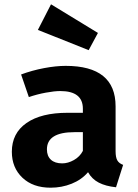

<svg xmlns="http://www.w3.org/2000/svg" viewBox="-20 -855 640 892"><path d="M552 -89 519 15Q471 10 439 -6.5Q407 -23 389 -55Q359 -20 313 -1.5Q267 17 215 17Q133 17 84 -29.5Q35 -76 35 -150Q35 -236 103 -283.5Q171 -331 294 -331H365V-350Q365 -432 260 -432Q233 -432 192.5 -424.5Q152 -417 114 -404L78 -509Q129 -528 184.5 -538.5Q240 -549 285 -549Q517 -549 517 -361V-153Q517 -124 525 -110Q533 -96 552 -89ZM365 -154V-241H326Q198 -241 198 -161Q198 -130 216.5 -113Q235 -96 269 -96Q296 -96 323.5 -111.5Q351 -127 365 -154ZM156 -716 217 -835 435 -702 392 -622Z"/></svg>

Font: Fira Mono
Style: Bold
Weight: 700
Monospace: yes
Designer: Carrois Corporate & Edenspiekermann AG
Foundry: Carrois Corporate GbR & Edenspiekermann AG
Version: Version 3.206